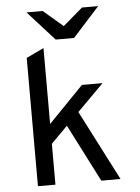

<svg xmlns="http://www.w3.org/2000/svg" viewBox="-60 -964 737 1011"><g transform="rotate(-5 308.0 -458.5)"><path d="M99 0V-678L191.5 -722V0ZM182.5 -207V-311.5L376 -511H485ZM434 0 272 -317 338.5 -383.5 535.5 0ZM259.5 -761 118.5 -917H204L308 -828L412 -917H497.5L356.5 -761Z"/></g></svg>

Font: Overpass Mono Light Medium
Style: Regular
Weight: 500
Monospace: yes
Version: Version 4.000